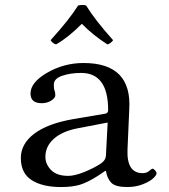

<svg xmlns="http://www.w3.org/2000/svg" viewBox="-20 -744 680 774"><path d="M327 -722Q364 -662 436 -582Q426 -568 413 -565Q355 -602 310 -648Q254 -592 206 -565Q193 -568 184 -582Q260 -666 295 -722Q313 -726 327 -722ZM414 -250 294 -227Q231 -215 197 -184.5Q163 -154 163 -112Q163 -82 186 -58.5Q209 -35 255 -35Q281 -35 319.5 -50.5Q358 -66 387 -85Q406 -98 407 -116ZM407 -55H404L376 -36Q332 -8 301.5 1Q271 10 225 10Q151 10 107.5 -18Q64 -46 64 -107Q64 -164 118 -205Q172 -246 276 -264L406 -286Q416 -289 416 -300Q416 -450 307 -450Q264 -450 230.5 -438.5Q197 -427 197 -403Q197 -387 199 -381Q203 -373 203 -360Q203 -349 186.5 -338.5Q170 -328 148 -328Q103 -328 103 -367Q103 -412 170.5 -451Q238 -490 317 -490Q513 -490 501 -302L494 -141Q490 -46 555 -46Q571 -46 581.5 -55Q592 -64 594 -64Q599 -64 605 -57.5Q611 -51 611 -45Q611 -38 598 -25.5Q585 -13 556.5 -1.5Q528 10 493 10Q446 10 429 -7Q412 -24 407 -55Z"/></svg>

Font: Libertinus Mono
Style: Regular
Weight: 400
Designer: Philipp H. Poll
Foundry: Khaled Hosny
Version: Version 6.7